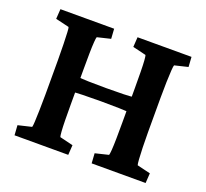

<svg xmlns="http://www.w3.org/2000/svg" viewBox="-103 -697 881 820"><g transform="rotate(20 337.0 -286.5)"><path d="M389.6 0 386.7 -44.9 447.3 -59.6Q449.2 -64.5 450.7 -84Q452.1 -103.5 452.6 -135.7Q453.1 -168 453.1 -208V-364.3Q453.1 -406.2 452.6 -438.5Q452.1 -470.7 450.7 -490.2Q449.2 -509.8 447.3 -513.7L386.7 -528.3L389.6 -573.2H634.8L637.7 -528.3L577.1 -513.7Q575.2 -509.8 573.7 -488.8Q572.3 -467.8 571.3 -435.5Q570.3 -403.3 570.3 -364.3V-208Q570.3 -170.9 571.3 -138.7Q572.3 -106.4 573.7 -85.4Q575.2 -64.5 577.1 -59.6L637.7 -44.9L634.8 0ZM39.1 0 36.1 -44.9 97.7 -59.6Q99.6 -64.5 100.6 -84Q101.6 -103.5 102.5 -135.7Q103.5 -168 103.5 -208V-364.3Q103.5 -406.2 102.5 -438.5Q101.6 -470.7 100.6 -490.7Q99.6 -510.7 97.7 -513.7L36.1 -528.3L39.1 -573.2H283.2L286.1 -528.3L225.6 -513.7Q223.6 -509.8 222.2 -490.2Q220.7 -470.7 220.2 -438.5Q219.7 -406.2 219.7 -364.3V-208Q219.7 -168 220.2 -135.7Q220.7 -103.5 222.2 -84Q223.6 -64.5 225.6 -59.6L286.1 -44.9L283.2 0ZM202.1 -258.8V-328.1Q223.6 -325.2 255.9 -324.2Q288.1 -323.2 336.9 -323.2Q385.7 -323.2 417.5 -324.2Q449.2 -325.2 470.7 -328.1V-258.8Q450.2 -260.7 418.9 -261.7Q387.7 -262.7 336.9 -262.7Q285.2 -262.7 253.9 -261.7Q222.7 -260.7 202.1 -258.8Z"/></g></svg>

Font: Crimson Pro ExtraLight SemiBold
Style: Regular
Weight: 600
Version: Version 1.002